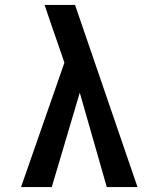

<svg xmlns="http://www.w3.org/2000/svg" viewBox="-20 -755 640 775"><path d="M189 0H65L240 -502L218 -566Q203 -609 188.5 -651Q174 -693 160 -735H283L535 0H411L302 -381Z"/></svg>

Font: Iosevka Extended
Style: Bold
Weight: 700
Width: 7
Monospace: yes
Designer: Belleve Invis
Foundry: Belleve Invis
Version: Version 32.5.0; ttfautohint (v1.8.4)